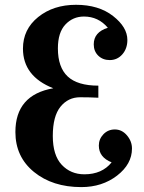

<svg xmlns="http://www.w3.org/2000/svg" viewBox="-20 -762 592 792"><path d="M315.4 9.8Q196.8 9.8 120.1 -52.7Q43.5 -115.2 43.5 -217.3Q43.5 -370.6 199.7 -397.9Q74.7 -447.3 74.7 -561.5Q74.7 -641.1 137.5 -691.7Q200.2 -742.2 293.5 -742.2Q387.2 -742.2 446.3 -696Q505.4 -649.9 505.4 -597.2Q505.4 -561.5 484.6 -537.8Q463.9 -514.2 432.6 -514.2Q404.3 -514.2 385.5 -532.2Q366.7 -550.3 366.7 -579.1Q366.7 -629.4 424.8 -647.5Q385.7 -693.8 326.2 -693.8Q280.8 -693.8 249.8 -660.9Q218.8 -627.9 218.8 -562.5Q218.8 -484.4 259.3 -446.5Q299.8 -408.7 385.7 -408.7V-358.9Q348.1 -360.8 310.5 -360.8Q261.2 -360.8 229.5 -321.8Q197.8 -282.7 197.8 -201.2Q197.8 -121.6 234.6 -82.3Q271.5 -43 328.1 -43Q400.9 -43 440.4 -92.3Q387.7 -113.3 387.7 -161.6Q387.7 -188.5 406.7 -208.3Q425.8 -228 453.6 -228Q482.9 -228 503.7 -203.6Q524.4 -179.2 524.4 -149.4Q524.4 -85 462.9 -37.6Q401.4 9.8 315.4 9.8Z"/></svg>

Font: Munson
Style: Bold
Weight: 700
Designer: Paul James MIller
Foundry: High-Logic / Made with FontCreator
Version: Version 2.10;May 5, 2019;FontCreator 11.5.0.2430 64-bit